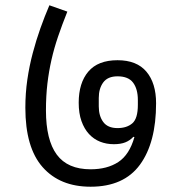

<svg xmlns="http://www.w3.org/2000/svg" viewBox="-20 -705 672 727"><path d="M323 2Q207 2 141.5 -72Q76 -146 76 -297Q76 -352 83.5 -403.5Q91 -455 104 -504Q117 -553 133 -598Q149 -643 167 -685L235 -661Q215 -611 200 -567Q185 -523 175 -479Q165 -435 159.5 -388.5Q154 -342 154 -287Q154 -175 195 -119.5Q236 -64 323 -64Q386 -64 428 -91.5Q470 -119 489 -186L485 -187Q472 -173 454.5 -166Q437 -159 411 -159Q383 -159 359 -168.5Q335 -178 317 -197.5Q299 -217 288.5 -246.5Q278 -276 278 -316Q278 -391 314.5 -434Q351 -477 425 -477Q498 -477 534.5 -433.5Q571 -390 571 -314Q571 -165 510 -81.5Q449 2 323 2ZM354 -302Q354 -266 371 -243Q388 -220 425 -220Q460 -220 481 -238Q502 -256 502 -308V-326Q502 -368 484 -392Q466 -416 425 -416Q388 -416 371 -393Q354 -370 354 -334Z"/></svg>

Font: IBM Plex Sans Devanagari
Style: Regular
Weight: 400
Designer: Mike Abbink, Paul van der Laan, Pieter van Rosmalen, Erin McLaughlin
Foundry: Bold Monday
Version: Version 1.1